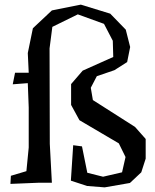

<svg xmlns="http://www.w3.org/2000/svg" viewBox="-20 -789 670 829"><path d="M316 -727 206 -673 194 -580 195 -168 204 0H147L25 5L27 -30L94 -50L104 -152V-325L100 -430L35 -425L45 -475H104L100 -560L122 -667L204 -744L329 -769L456 -730L523 -661L542 -586L529 -521L474 -486L398 -460L372 -410L381 -357L563 -241L609 -189V-104L590 -45L541 1L432 20L356 14L286 -9L296 -162L334 -157L357 -43L425 -26L507 -45L522 -111L493 -170L323 -270L287 -336V-426L337 -484L469 -543L467 -613L429 -686Z"/></svg>

Font: Alike Angular
Style: Regular
Weight: 400
Version: Version 1.210